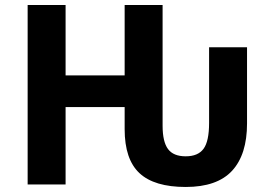

<svg xmlns="http://www.w3.org/2000/svg" viewBox="-20 -734 1088 764"><path d="M90 0V-714H241V-434H476V-714H627V-234Q627 -170 648.5 -141Q670 -112 719 -112Q768 -112 790 -142Q812 -172 812 -245V-546H963V-243Q963 -119 903.5 -54.5Q844 10 719 10Q594 10 535 -45Q476 -100 476 -220V-308H241V0Z"/></svg>

Font: Noto IKEA Arabic
Style: Bold
Weight: 700
Designer: Monotype Design Team
Foundry: Monotype Imaging Inc.
Version: Version 1.200